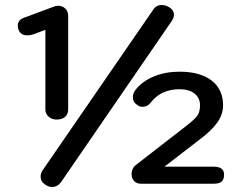

<svg xmlns="http://www.w3.org/2000/svg" viewBox="-20 -733 965 766"><path d="M142 -29Q142 -42 151 -55L591 -694Q603 -713 625 -713Q639 -713 652 -706Q674 -694 674 -674Q674 -663 665 -649L224 -7Q209 13 188 13Q173 13 160 3Q142 -8 142 -29ZM161 -297V-614L113 -596Q102 -592 89 -592Q65 -592 56 -610Q51 -620 51 -631Q51 -654 78 -663L196 -707Q203 -710 212 -710Q229 -710 240.5 -699Q252 -688 252 -668V-297Q252 -277 239.5 -266.5Q227 -256 206 -256Q187 -256 174 -267.5Q161 -279 161 -297ZM505 -38Q505 -63 525 -77L726 -233Q757 -257 767.5 -272Q778 -287 778 -313Q778 -342 756.5 -359.5Q735 -377 696 -377Q625 -377 584 -327Q570 -307 549 -307Q536 -307 528 -314Q510 -325 510 -345Q510 -361 521 -375Q549 -410 595 -428.5Q641 -447 696 -447Q779 -447 824.5 -411.5Q870 -376 870 -313Q870 -276 846 -243Q822 -210 776 -176L636 -68H833Q874 -68 874 -36Q874 -17 864 -8.5Q854 0 833 0H543Q525 0 515 -11Q505 -22 505 -38Z"/></svg>

Font: Kodchasan Medium
Style: Regular
Weight: 500
Designer: Katatrad Aksorn Co.,Ltd.
Foundry: Cadson Demak Co.,Ltd.
Version: Version 1.000; ttfautohint (v1.6)